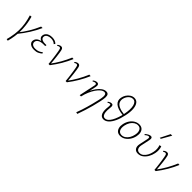

<svg xmlns="http://www.w3.org/2000/svg" viewBox="229 -2066 3711 3711"><g transform="rotate(45 2084.0 -211.0)"><path d="M155 21 137 1Q217 -96 278 -199Q339 -302 386 -410H426Q375 -297 307 -189Q239 -81 155 21ZM123 239 86 232Q92 210 97.5 189Q103 168 107 148Q130 41 132.5 -51Q135 -143 121 -230Q107 -317 79 -409L119 -414Q138 -347 150 -277Q162 -207 165.5 -135Q169 -63 163.5 10.5Q158 84 142 158Q137 179 132.5 199Q128 219 123 239Z M603 6Q557 6 523 -9Q489 -24 473 -52Q457 -80 467 -119Q479 -168 529.5 -194.5Q580 -221 663 -221L661 -200Q615 -200 581 -215Q547 -230 532.5 -256.5Q518 -283 526 -319Q534 -349 555 -371Q576 -393 609 -404.5Q642 -416 685 -416Q730 -416 763 -403Q796 -390 817 -367L798 -342Q779 -362 750 -373.5Q721 -385 681 -385Q633 -385 600 -366Q567 -347 560 -314Q554 -286 567 -267Q580 -248 607 -238.5Q634 -229 669 -229H713L708 -199H664Q591 -199 551.5 -176Q512 -153 504 -118Q496 -78 523.5 -52Q551 -26 608 -26Q659 -26 696.5 -42.5Q734 -59 760 -83L773 -59Q743 -32 703.5 -13Q664 6 603 6Z M998 0Q995 -38 990.5 -78Q986 -118 980.5 -158Q975 -198 969.5 -235.5Q964 -273 958 -306Q950 -350 942.5 -367Q935 -384 913 -384Q903 -384 891 -379Q879 -374 869 -365L857 -381Q873 -397 893 -406Q913 -415 931 -415Q953 -415 965 -403.5Q977 -392 983.5 -369Q990 -346 995 -311Q1003 -262 1008.5 -212Q1014 -162 1019 -112Q1024 -62 1027 -13L1007 -15Q1079 -109 1135.5 -208.5Q1192 -308 1235 -412L1273 -409Q1227 -301 1167 -199Q1107 -97 1032 0Z M1465 0Q1462 -38 1457.5 -78Q1453 -118 1447.5 -158Q1442 -198 1436.5 -235.5Q1431 -273 1425 -306Q1417 -350 1409.5 -367Q1402 -384 1380 -384Q1370 -384 1358 -379Q1346 -374 1336 -365L1324 -381Q1340 -397 1360 -406Q1380 -415 1398 -415Q1420 -415 1432 -403.5Q1444 -392 1450.5 -369Q1457 -346 1462 -311Q1470 -262 1475.5 -212Q1481 -162 1486 -112Q1491 -62 1494 -13L1474 -15Q1546 -109 1602.5 -208.5Q1659 -308 1702 -412L1740 -409Q1694 -301 1634 -199Q1574 -97 1499 0Z M2037 282Q2060 222 2078 166.5Q2096 111 2112 56Q2128 1 2143 -57.5Q2158 -116 2173 -181Q2192 -259 2194 -302Q2196 -345 2184 -363Q2172 -381 2147 -381Q2111 -381 2072.5 -350.5Q2034 -320 1998 -267.5Q1962 -215 1933 -146.5Q1904 -78 1886 0H1857Q1880 -93 1914.5 -169Q1949 -245 1990 -300Q2031 -355 2075 -385Q2119 -415 2162 -415Q2202 -415 2219 -392Q2236 -369 2234 -319Q2232 -269 2213 -186Q2195 -105 2174.5 -28.5Q2154 48 2129.5 125.5Q2105 203 2074 289ZM1850 0 1920 -331Q1922 -339 1923 -351.5Q1924 -364 1918.5 -374Q1913 -384 1894 -384Q1882 -384 1867 -378.5Q1852 -373 1839 -363L1828 -379Q1847 -396 1869.5 -405.5Q1892 -415 1913 -415Q1939 -415 1949.5 -401Q1960 -387 1960.5 -368Q1961 -349 1957 -332L1886 0Z M2401 -222Q2403 -241 2404 -257.5Q2405 -274 2401 -284.5Q2397 -295 2381 -295Q2372 -295 2358 -290Q2344 -285 2333 -276L2323 -292Q2340 -307 2360 -316Q2380 -325 2399 -325Q2426 -325 2434.5 -309.5Q2443 -294 2442.5 -271.5Q2442 -249 2439 -228Q2432 -167 2436.5 -121.5Q2441 -76 2460 -51Q2479 -26 2512 -26Q2547 -26 2577.5 -51.5Q2608 -77 2633.5 -122Q2659 -167 2680 -227Q2701 -287 2715 -355Q2729 -425 2731.5 -484Q2734 -543 2723.5 -586.5Q2713 -630 2689.5 -654Q2666 -678 2630 -678Q2595 -678 2565 -657Q2535 -636 2514.5 -602Q2494 -568 2487 -529Q2480 -482 2499 -443.5Q2518 -405 2573.5 -379Q2629 -353 2728 -342L2721 -314Q2639 -322 2583.5 -340.5Q2528 -359 2496 -387Q2464 -415 2453 -450.5Q2442 -486 2450 -528Q2458 -576 2485 -617.5Q2512 -659 2551.5 -685Q2591 -711 2637 -711Q2696 -711 2729.5 -667Q2763 -623 2769.5 -542.5Q2776 -462 2752 -353Q2729 -241 2691 -160Q2653 -79 2605.5 -35.5Q2558 8 2503 8Q2470 8 2447 -9Q2424 -26 2411.5 -57Q2399 -88 2396.5 -130Q2394 -172 2401 -222Z M2959 6Q2908 6 2877 -20Q2846 -46 2835 -91Q2824 -136 2836 -193Q2850 -259 2884 -309.5Q2918 -360 2966 -388Q3014 -416 3066 -416Q3116 -416 3147.5 -391Q3179 -366 3190 -321.5Q3201 -277 3189 -219Q3176 -156 3142.5 -105Q3109 -54 3061.5 -24Q3014 6 2959 6ZM2968 -25Q3011 -25 3048 -50.5Q3085 -76 3111.5 -120Q3138 -164 3148 -217Q3164 -289 3141 -337.5Q3118 -386 3058 -386Q3018 -386 2981 -362.5Q2944 -339 2916.5 -296.5Q2889 -254 2877 -195Q2861 -117 2886 -71Q2911 -25 2968 -25Z M3442 6Q3382 6 3353 -36.5Q3324 -79 3340 -155L3377 -326Q3379 -337 3380 -349.5Q3381 -362 3377 -371.5Q3373 -381 3358 -381Q3344 -381 3325 -371Q3306 -361 3283 -340L3269 -357Q3299 -384 3328.5 -399.5Q3358 -415 3382 -415Q3404 -415 3412.5 -402.5Q3421 -390 3421 -372.5Q3421 -355 3417 -336L3380 -162Q3366 -98 3387.5 -62Q3409 -26 3455 -26Q3502 -26 3537.5 -54Q3573 -82 3598 -129Q3623 -176 3634 -231Q3645 -280 3641.5 -325.5Q3638 -371 3624 -407L3665 -415Q3679 -376 3681.5 -331.5Q3684 -287 3674 -240Q3661 -173 3628.5 -117.5Q3596 -62 3549 -28Q3502 6 3442 6ZM3527 -511 3627 -711H3669L3556 -511Z M3893 0Q3890 -38 3885.5 -78Q3881 -118 3875.5 -158Q3870 -198 3864.5 -235.5Q3859 -273 3853 -306Q3845 -350 3837.5 -367Q3830 -384 3808 -384Q3798 -384 3786 -379Q3774 -374 3764 -365L3752 -381Q3768 -397 3788 -406Q3808 -415 3826 -415Q3848 -415 3860 -403.5Q3872 -392 3878.5 -369Q3885 -346 3890 -311Q3898 -262 3903.5 -212Q3909 -162 3914 -112Q3919 -62 3922 -13L3902 -15Q3974 -109 4030.5 -208.5Q4087 -308 4130 -412L4168 -409Q4122 -301 4062 -199Q4002 -97 3927 0Z"/></g></svg>

Font: Ysabeau Infant ExtraLight
Style: Italic
Weight: 250
Italic angle: -12°
Designer: Christian Thalmann (Catharsis Fonts)
Version: Version 2.001;gftools[0.9.30]; featfreeze: ss01,ss02,lnum